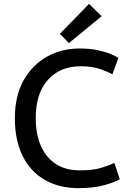

<svg xmlns="http://www.w3.org/2000/svg" viewBox="-20 -959 664 994"><path d="M385 15Q287 15 213 -27Q139 -69 98 -150Q57 -231 57 -347Q57 -463 102.5 -543.5Q148 -624 224 -666Q300 -708 391 -708Q446 -708 487 -699Q528 -690 554.5 -678.5Q581 -667 593 -659L562 -574Q534 -590 493.5 -603Q453 -616 398 -616Q291 -616 228 -545.5Q165 -475 165 -347Q165 -267 190.5 -206.5Q216 -146 267 -111.5Q318 -77 394 -77Q461 -77 504 -90Q547 -103 572 -116L600 -31Q578 -17 522 -1Q466 15 385 15ZM337 -736 290 -784 441 -939 506 -875Z"/></svg>

Font: Ubuntu Sans Medium
Style: Regular
Weight: 500
Designer: Dalton Maag Ltd
Foundry: Dalton Maag Ltd
Version: Version 1.006; ttfautohint (v1.8.4.7-5d5b)